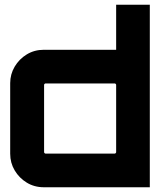

<svg xmlns="http://www.w3.org/2000/svg" viewBox="-20 -790 707 810"><path d="M165 0Q125 0 93 -19.5Q61 -39 42 -71Q23 -103 23 -141V-439Q23 -477 42 -509Q61 -541 93 -560.5Q125 -580 165 -580H470V-770H612V0H165ZM172 -142H464Q466 -142 468 -144Q470 -146 470 -148V-432Q470 -434 468 -436Q466 -438 464 -438H172Q170 -438 168 -436Q166 -434 166 -432V-148Q166 -146 168 -144Q170 -142 172 -142Z"/></svg>

Font: Orbitron ExtraBold
Style: Regular
Weight: 800
Designer: Matt McInerney
Foundry: The League of Moveable Type
Version: Version 2.001